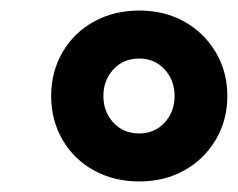

<svg xmlns="http://www.w3.org/2000/svg" viewBox="-20 -735 451 364"><path d="M244 -391Q196 -391 158 -412Q120 -433 98.5 -470Q77 -507 77 -553Q77 -599 98.5 -636Q120 -673 158 -694Q196 -715 244 -715Q292 -715 329.5 -694Q367 -673 389 -636Q411 -599 411 -553Q411 -507 389 -470Q367 -433 329.5 -412Q292 -391 244 -391ZM244 -482Q273 -482 292 -502.5Q311 -523 311 -553Q311 -583 292 -603.5Q273 -624 244 -624Q214 -624 195 -603.5Q176 -583 176 -553Q176 -523 195 -502.5Q214 -482 244 -482Z"/></svg>

Font: Winston ExtraBold
Style: Italic
Weight: 800
Italic angle: -9°
Designer: Original fonts by Vernon Adams / Changes by Cristiano Sobral
Foundry: Original fonts by Vernon Adams / Changes by Cristiano Sobral
Version: Version 2.503;July 17, 2020;FontCreator 13.0.0.2655 64-bit